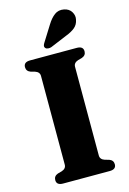

<svg xmlns="http://www.w3.org/2000/svg" viewBox="-137 -989 709 1054"><g transform="rotate(-15 218.0 -462.0)"><path d="M314.5 -98Q314.5 -75.5 340 -67L363.5 -60.5Q387 -52 387 -29Q387 0 350.5 0H85.5Q48.5 0 48.5 -29Q48.5 -52 72 -60.5L95.5 -67Q121 -75.5 121 -98V-602Q121 -624.5 95.5 -633L72 -639.5Q48.5 -648 48.5 -671Q48.5 -700 85.5 -700H350.5Q387 -700 387 -671Q387 -648 363.5 -639.5L340 -633Q314.5 -624.5 314.5 -602ZM241.5 -862Q261 -894 283.8 -911Q306.5 -928 337.5 -922Q365.5 -916.5 378.8 -894.8Q392 -873 386.5 -850.5Q381.5 -823.5 362.2 -807.5Q343 -791.5 310 -779L216.5 -740Q208 -737 198.2 -737.8Q188.5 -738.5 183 -744.5Q177.5 -751.5 179.5 -759.2Q181.5 -767 187 -775Z"/></g></svg>

Font: Fraunces 9pt
Style: Bold
Weight: 700
Version: Version 1.000;[b76b70a41]